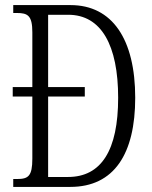

<svg xmlns="http://www.w3.org/2000/svg" viewBox="-20 -734 596 754"><path d="M32 0H256C429 0 511 -131 511 -350C511 -580 421 -714 257 -714H32V-683H46C89 -683 107 -673 107 -607V-392H30V-355H107V-111C107 -42 91 -31 47 -31H32ZM247 -39H169V-355H313V-392H169V-676H248C378 -676 444 -556 444 -350C444 -144 378 -39 247 -39Z"/></svg>

Font: Noto Serif Armenian ExtraCondensed Light
Style: Regular
Weight: 300
Width: 2
Designer: Monotype Design Team
Foundry: Monotype Imaging Inc.
Version: Version 2.008